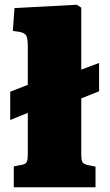

<svg xmlns="http://www.w3.org/2000/svg" viewBox="-20 -788 462 808"><path d="M38 0V-88L71 -94Q87 -97 92 -105.5Q97 -114 97 -141V-313L23 -283V-402L97 -431V-593Q97 -626 90.5 -638Q84 -650 61 -654L34 -658L41 -754L303 -768L322 -756V-495L397 -523V-404L322 -374V-140Q322 -113 327.5 -105Q333 -97 351 -93L382 -87V0Z"/></svg>

Font: Literata 18pt Black
Style: Regular
Weight: 900
Designer: Latin by Veronika Burian and Jose Scaglione. Greek by Irene Vlachou. Cyrillic by Vera Evstafieva.
Foundry: TypeTogether
Version: Version 3.103;gftools[0.9.29]